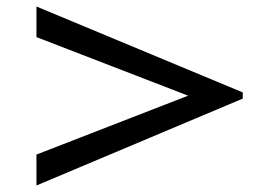

<svg xmlns="http://www.w3.org/2000/svg" viewBox="-20 -605 805 590"><path d="M726 -321V-302L92 -35V-130L558 -311L92 -491V-585Z"/></svg>

Font: BioRhyme Expanded
Style: Regular
Weight: 400
Width: 7
Designer: Aoife Mooney
Foundry: Aoife Mooney Type
Version: Version 1.001